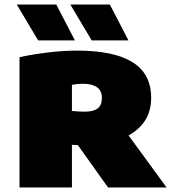

<svg xmlns="http://www.w3.org/2000/svg" viewBox="-20 -826 754 846"><path d="M66 0V-574Q119.5 -586 188.8 -594.5Q258 -603 320 -603Q481.5 -603 563.8 -552Q646 -501 646 -395Q646 -326 608 -279.5Q570 -233 502 -209.5Q434 -186 344 -186Q334.5 -186 321.8 -186.8Q309 -187.5 297 -188V0ZM456 0 263 -271H516L714 0ZM354 -334Q391 -334 410 -348Q429 -362 429 -395Q429 -426 407.5 -441.5Q386 -457 344 -457Q336.5 -457 322 -455.8Q307.5 -454.5 297 -452V-337Q313 -335.5 326 -334.8Q339 -334 354 -334ZM384 -648 290 -806H464L546 -648ZM148 -648 54 -806H228L310 -648Z"/></svg>

Font: Encode Sans SC Expanded Black
Style: Regular
Weight: 900
Width: 7
Designer: Multiple Designers
Foundry: Impallari Type
Version: Version 3.002